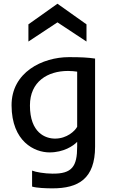

<svg xmlns="http://www.w3.org/2000/svg" viewBox="-20 -823 623 1046"><path d="M265.1 123C224.1 123 172.9 114.3 154.8 106.4V193.4C179.7 201.2 231.4 203.1 266.1 203.1C406.7 203.1 498 151.4 498 -24.4V-503.9C457.5 -509.8 420.9 -511.7 355.5 -511.7C211.4 -511.7 42 -429.2 43 -248.5C43.9 -51.3 168.5 7.3 249.5 7.3C326.7 7.3 378.9 -27.8 400.4 -50.3V-24.4C400.4 84 372.6 124.5 265.1 123ZM279.8 -67.9C227.5 -67.9 143.1 -99.1 143.1 -248.5C143.1 -378.4 239.3 -436.5 350.6 -436.5C366.2 -436.5 390.6 -434.6 400.4 -432.6V-132.3C388.2 -109.4 344.7 -67.9 279.8 -67.9ZM293 -802.7 134.8 -690.4V-596.7L293 -701.2L451.2 -596.7V-690.4Z"/></svg>

Font: Inder
Style: Regular
Weight: 400
Designer: Irina Smirnova
Foundry: Irina Smirnova
Version: Version 1.001